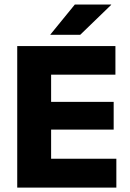

<svg xmlns="http://www.w3.org/2000/svg" viewBox="-20 -847 586 867"><path d="M57.8 0V-639H210.8V0ZM103.3 0V-130.3H505.4V0ZM147.5 -261.7V-386.9H493.3V-261.7ZM103.1 -509.9V-639H501.2V-509.9ZM317.9 -826.5H482V-825L342.4 -690H207.6V-691.3Z"/></svg>

Font: Anek Odia Medium
Style: Regular
Weight: 500
Designer: Yesha Goshar & Mahesh Sahu (Odia), Yesha Goshar (Latin)
Foundry: Ek Type
Version: Version 1.003